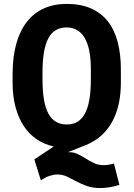

<svg xmlns="http://www.w3.org/2000/svg" viewBox="-20 -741 678 975"><path d="M593.8 -322.3Q593.8 -200.2 547.6 -119.1Q501.5 -38.1 413.6 -3.4L324.7 31.7Q352.1 30.8 373.3 40.8Q394.5 50.8 414.6 63.5Q434.6 76.2 456.5 86.9Q478.5 97.7 507.3 97.7Q518.6 97.7 531 95.7Q543.5 93.8 558.6 89.4L586.4 197.8Q558.1 206.5 534.4 210.2Q510.7 213.9 490.2 213.9Q449.7 213.9 420.2 203.1Q390.6 192.4 366.5 179.4Q342.3 166.5 320.1 155.8Q297.9 145 271.5 145Q253.9 145 233.4 151.6Q212.9 158.2 187.5 174.8L154.3 68.4L252.9 2.9Q206.1 -7.3 167.5 -33Q128.9 -58.6 101.6 -99.6Q74.2 -140.6 59.1 -196.3Q43.9 -252 43.9 -322.3V-363.3Q43.9 -451.2 62.5 -518.1Q81.1 -585 116.5 -630.1Q151.9 -675.3 202.9 -698.2Q253.9 -721.2 318.4 -721.2Q390.1 -721.2 442.1 -698.2Q494.1 -675.3 527.8 -632.3Q561.5 -589.4 577.6 -527.6Q593.8 -465.8 593.8 -388.2ZM441.4 -389.2Q441.4 -444.8 432.9 -485.1Q424.3 -525.4 408.2 -551.3Q392.1 -577.1 369.4 -589.4Q346.7 -601.6 318.4 -601.6Q287.1 -601.6 264.2 -588.4Q241.2 -575.2 226.1 -547.4Q210.9 -519.5 203.4 -476.3Q195.8 -433.1 195.8 -372.6V-338.9Q195.8 -277.8 203.4 -234.4Q210.9 -190.9 226.3 -163.1Q241.7 -135.3 264.9 -122.1Q288.1 -108.9 319.3 -108.9Q349.6 -108.9 372.3 -121.8Q395 -134.8 410.4 -162.6Q425.8 -190.4 433.6 -234.1Q441.4 -277.8 441.4 -338.9Z"/></svg>

Font: Ufes Sans ExtraBold
Style: Regular
Weight: 800
Designer: Ricardo Esteves & Filipe Motta
Foundry: ProDesignUfes - Ricardo Esteves, Filipe Motta (This is a derivative work, based on Roboto family, by Christian Robertson
Version: Version 2.0